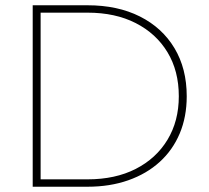

<svg xmlns="http://www.w3.org/2000/svg" viewBox="-20 -708 792 728"><path d="M104 -688H134V0H104ZM122 -28H312Q417 -28 494.5 -67.5Q572 -107 615 -178Q658 -249 658 -343Q658 -439 615 -510Q572 -581 494.5 -620.5Q417 -660 312 -660H122V-688H312Q426 -688 510.5 -645.5Q595 -603 641.5 -525.5Q688 -448 688 -343Q688 -265 661.5 -202Q635 -139 585.5 -94Q536 -49 466.5 -24.5Q397 0 312 0H122Z"/></svg>

Font: Roundo Variable
Style: Regular
Weight: 200
Designer: Shiva Nallaperumal
Foundry: Indian Type Foundry
Version: Version 2.000